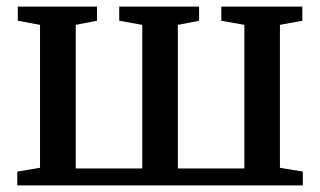

<svg xmlns="http://www.w3.org/2000/svg" viewBox="-20 -563 972 583"><path d="M32.5 0V-42L101.5 -53.5V-487.5L34 -500V-543H274.5V-500L210 -487.5V-51.5H412V-487.5L342 -500V-543H584.5V-500L520 -487.5V-51.5H722V-487.5L652 -500V-543H898V-500L830 -487.5V-53.5L899.5 -42V0Z"/></svg>

Font: Merriweather 48pt Medium
Style: Regular
Weight: 500
Version: Version 2.100